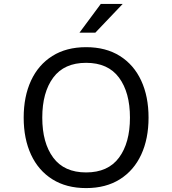

<svg xmlns="http://www.w3.org/2000/svg" viewBox="-20 -949 880 981"><path d="M101 -348Q101 -456 138.5 -537Q176 -618 247.5 -663Q319 -708 420 -708Q521 -708 592.5 -663Q664 -618 701.5 -537Q739 -456 739 -348Q739 -240 701.5 -159Q664 -78 592.5 -33Q521 12 420 12Q319 12 247.5 -33Q176 -78 138.5 -159Q101 -240 101 -348ZM644 -348Q644 -477 588 -552.5Q532 -628 420 -628Q308 -628 252 -552.5Q196 -477 196 -348Q196 -219 252 -143.5Q308 -68 420 -68Q532 -68 588 -143.5Q644 -219 644 -348ZM495 -929H607L467 -782H386Z"/></svg>

Font: AmikoRegular
Style: Regular
Weight: 400
Designer: Pablo Impallari, Rodrigo Fuenzalida, Andres Torresi
Foundry: Impallari Type
Version: Version 1.000; ttfautohint (v1.3)